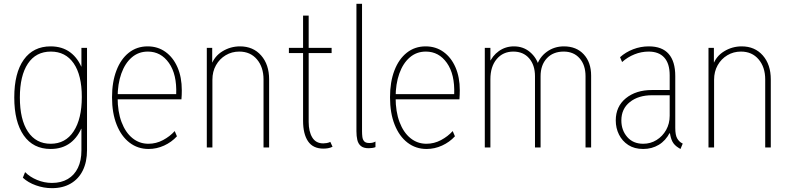

<svg xmlns="http://www.w3.org/2000/svg" viewBox="-20 -772 4129 1005"><path d="M252 212.9Q209 212.9 168 198.2Q127 183.6 99.6 158.2L111.3 128.9Q136.2 154.3 174.1 169.9Q211.9 185.5 252 185.5Q300.3 185.5 335 165Q369.6 144.5 387.9 106.4Q406.2 68.4 406.2 15.6V-97.7H392.6L408.2 -140.6V-383.8L392.6 -423.8H406.2V-521.5H435.5V13.7Q435.5 75.2 413.6 119.9Q391.6 164.6 350.3 188.7Q309.1 212.9 252 212.9ZM245.1 7.8Q153.8 7.8 104.2 -63.2Q54.7 -134.3 54.7 -261.7Q54.7 -390.1 104.5 -459.7Q154.3 -529.3 245.1 -529.3Q305.7 -529.3 347.9 -497.8Q390.1 -466.3 412.4 -406.5Q434.6 -346.7 434.6 -261.7Q434.6 -176.3 412.4 -116Q390.1 -55.7 347.9 -23.9Q305.7 7.8 245.1 7.8ZM245.1 -19.5Q322.8 -19.5 365.5 -84.7Q408.2 -149.9 408.2 -264.6Q408.2 -378.9 365.7 -440.4Q323.2 -502 246.1 -502Q168 -502 126 -439Q84 -376 84 -261.7Q84 -146 126.2 -82.8Q168.5 -19.5 245.1 -19.5Z M757.8 7.8Q701.2 7.8 658 -25.4Q614.7 -58.6 590.6 -119.4Q566.4 -180.2 566.4 -262.7Q566.4 -342.8 589.4 -402.8Q612.3 -462.9 654.3 -496.1Q696.3 -529.3 752.9 -529.3Q806.2 -529.3 846.4 -500.2Q886.7 -471.2 909.2 -419.4Q931.6 -367.7 931.6 -299.8Q931.6 -288.1 931.2 -275.9Q930.7 -263.7 929.7 -252H589.8V-279.3H902.3Q906.2 -382.8 864.3 -442.4Q822.3 -502 753.9 -502Q705.1 -502 669.7 -471.4Q634.3 -440.9 615 -386.7Q595.7 -332.5 595.7 -261.7Q595.7 -187.5 616.2 -133.1Q636.7 -78.6 673.1 -49.1Q709.5 -19.5 756.8 -19.5Q797.4 -19.5 833.5 -38.8Q869.6 -58.1 894.5 -85.9L906.2 -58.6Q877.9 -27.8 838.9 -10Q799.8 7.8 757.8 7.8Z M1062.5 0V-521.5H1090.8V-445.3H1104.5L1085.9 -430.7Q1101.6 -477.1 1144 -503.2Q1186.5 -529.3 1236.3 -529.3Q1305.2 -529.3 1346.9 -481.7Q1388.7 -434.1 1388.7 -356.4V0H1359.4V-356.4Q1359.4 -420.4 1325 -461.2Q1290.5 -502 1232.4 -502Q1193.4 -502 1161.4 -482.9Q1129.4 -463.9 1110.6 -430.7Q1091.8 -397.5 1091.8 -354.5V0Z M1672.9 5.9Q1618.2 5.9 1592.3 -32.5Q1566.4 -70.8 1566.4 -139.6V-690.4H1595.7V-133.8Q1595.7 -83.5 1614.5 -52.5Q1633.3 -21.5 1671.9 -21.5Q1680.2 -21.5 1690.2 -23.2Q1700.2 -24.9 1709 -29.3L1720.7 -3.9Q1709 2 1696.8 3.9Q1684.6 5.9 1672.9 5.9ZM1492.2 -494.1V-521.5H1715.8V-494.1Z M1910.2 3.9Q1882.8 3.9 1868.9 -7.8Q1855 -19.5 1850.3 -39.6Q1845.7 -59.6 1845.7 -85V-752H1875V-85Q1875 -69.8 1876.7 -55.7Q1878.4 -41.5 1886.2 -32.5Q1894 -23.4 1913.1 -23.4Q1932.6 -23.4 1945.3 -31.2V-2Q1939 1 1928.7 2.4Q1918.5 3.9 1910.2 3.9Z M2212.9 7.8Q2156.2 7.8 2113 -25.4Q2069.8 -58.6 2045.7 -119.4Q2021.5 -180.2 2021.5 -262.7Q2021.5 -342.8 2044.4 -402.8Q2067.4 -462.9 2109.4 -496.1Q2151.4 -529.3 2208 -529.3Q2261.2 -529.3 2301.5 -500.2Q2341.8 -471.2 2364.3 -419.4Q2386.7 -367.7 2386.7 -299.8Q2386.7 -288.1 2386.2 -275.9Q2385.7 -263.7 2384.8 -252H2044.9V-279.3H2357.4Q2361.3 -382.8 2319.3 -442.4Q2277.3 -502 2209 -502Q2160.2 -502 2124.8 -471.4Q2089.4 -440.9 2070.1 -386.7Q2050.8 -332.5 2050.8 -261.7Q2050.8 -187.5 2071.3 -133.1Q2091.8 -78.6 2128.2 -49.1Q2164.6 -19.5 2211.9 -19.5Q2252.4 -19.5 2288.6 -38.8Q2324.7 -58.1 2349.6 -85.9L2361.3 -58.6Q2333 -27.8 2293.9 -10Q2254.9 7.8 2212.9 7.8Z M2517.6 0V-521.5H2546.9V-456.1L2554.7 -458L2541 -440.4Q2556.6 -480 2591.3 -504.6Q2626 -529.3 2669.9 -529.3Q2719.2 -529.3 2754.2 -499.5Q2789.1 -469.7 2800.8 -425.8L2785.2 -443.4H2807.6L2789.1 -425.8Q2803.2 -472.7 2842.3 -501Q2881.3 -529.3 2931.6 -529.3Q2997.1 -529.3 3035.6 -487.5Q3074.2 -445.8 3074.2 -376V0H3044.9V-373Q3044.9 -431.6 3013.9 -466.8Q2982.9 -502 2930.7 -502Q2875 -502 2842.3 -466.8Q2809.6 -431.6 2809.6 -373V0H2780.3V-373Q2780.3 -431.2 2749.8 -466.6Q2719.2 -502 2667 -502Q2612.8 -502 2579.8 -462.6Q2546.9 -423.3 2546.9 -357.4V0Z M3346.7 7.8Q3300.8 7.8 3268.8 -12.9Q3236.8 -33.7 3220 -67.6Q3203.1 -101.6 3203.1 -141.6Q3203.1 -214.8 3256.1 -257.8Q3309.1 -300.8 3392.6 -300.8H3495.1V-273.4H3392.6Q3321.8 -273.4 3277.1 -238Q3232.4 -202.6 3232.4 -141.6Q3232.4 -90.3 3263.2 -54.9Q3293.9 -19.5 3346.7 -19.5Q3385.3 -19.5 3416.7 -39.1Q3448.2 -58.6 3466.8 -91.8Q3485.4 -125 3485.4 -166V-274.4V-279.3V-377.9Q3485.4 -439.5 3457 -470.7Q3428.7 -502 3375 -502Q3336.9 -502 3301 -487.5Q3265.1 -473.1 3236.3 -447.3L3225.6 -472.7Q3254.9 -499 3294.2 -514.2Q3333.5 -529.3 3376 -529.3Q3445.8 -529.3 3480.2 -489.7Q3514.6 -450.2 3514.6 -374V-102.5Q3514.6 -64.5 3524.9 -47.1Q3535.2 -29.8 3549.8 -22.5L3553.7 -20.5L3542 7.8L3532.2 2Q3509.8 -11.7 3500 -30.3Q3490.2 -48.8 3486.3 -78.1L3490.2 -74.2H3478.5L3486.3 -78.1Q3464.4 -35.6 3428.2 -13.9Q3392.1 7.8 3346.7 7.8Z M3688.5 0V-521.5H3716.8V-445.3H3730.5L3711.9 -430.7Q3727.5 -477.1 3770 -503.2Q3812.5 -529.3 3862.3 -529.3Q3931.2 -529.3 3972.9 -481.7Q4014.6 -434.1 4014.6 -356.4V0H3985.4V-356.4Q3985.4 -420.4 3950.9 -461.2Q3916.5 -502 3858.4 -502Q3819.3 -502 3787.4 -482.9Q3755.4 -463.9 3736.6 -430.7Q3717.8 -397.5 3717.8 -354.5V0Z"/></svg>

Font: Reddit Sans Condensed ExtraLight
Style: Regular
Weight: 250
Version: Version 1.014